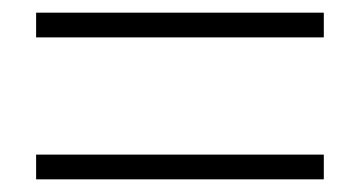

<svg xmlns="http://www.w3.org/2000/svg" viewBox="-20 -516 568 303"><path d="M37 -457V-496H491V-457ZM37 -233V-272H491V-233Z"/></svg>

Font: Noto Sans JP Thin ExtraLight
Style: Regular
Weight: 250
Version: Version 2.004-H2;hotconv 1.0.118;makeotfexe 2.5.65603